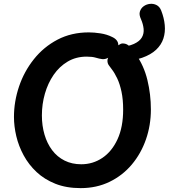

<svg xmlns="http://www.w3.org/2000/svg" viewBox="-20 -950 870 990"><path d="M811 -896Q826 -858 829.5 -821Q833 -784 822.5 -751.5Q812 -719 785 -693.5Q758 -668 712.5 -652Q667 -636 599 -632L590 -706Q641 -710 670.5 -723.5Q700 -737 711.5 -757Q723 -777 720.5 -801.5Q718 -826 707 -851Q696 -874 701.5 -891Q707 -908 721 -918Q735 -928 753 -930Q771 -932 787 -924Q803 -916 811 -896ZM559 -759Q574 -752 582 -741.5Q590 -731 590 -718Q590 -710 583 -697.5Q576 -685 564 -672.5Q552 -660 537.5 -652Q523 -644 508 -645Q492 -647 474 -652.5Q456 -658 427 -658Q372 -658 329 -632.5Q286 -607 256.5 -564Q227 -521 211.5 -467Q196 -413 196 -355Q196 -302 209.5 -256Q223 -210 249 -175.5Q275 -141 313 -122Q351 -103 399 -103Q459 -103 508 -136Q557 -169 586 -232Q615 -295 615 -385Q615 -437 606.5 -477Q598 -517 584.5 -545.5Q571 -574 557 -592Q549 -603 541.5 -613Q534 -623 534 -637Q534 -647 542.5 -662Q551 -677 564 -692Q577 -707 590 -716.5Q603 -726 612 -726Q629 -726 641 -717Q653 -708 662.5 -695Q672 -682 680 -671Q722 -612 740 -537.5Q758 -463 758 -386Q758 -304 732.5 -231Q707 -158 659.5 -101.5Q612 -45 545 -12.5Q478 20 396 20Q322 20 265.5 -2.5Q209 -25 168.5 -63Q128 -101 102 -149Q76 -197 64 -248Q52 -299 52 -347Q52 -426 78 -503.5Q104 -581 154.5 -644.5Q205 -708 276.5 -745.5Q348 -783 438 -783Q465 -783 498 -778Q531 -773 559 -759Z"/></svg>

Font: Playpen Sans SemiBold
Style: Regular
Weight: 600
Designer: Laura Meseguer, Veronika Burian, José Scaglione
Foundry: TypeTogether
Version: Version 1.001